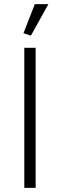

<svg xmlns="http://www.w3.org/2000/svg" viewBox="-20 -912 290 932"><path d="M153 0V-680H98V0ZM130 -739 215 -892H149L94 -751Z"/></svg>

Font: Catamaran Thin ExtraLight
Style: Regular
Weight: 250
Version: Version 2.000